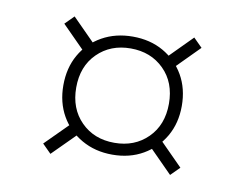

<svg xmlns="http://www.w3.org/2000/svg" viewBox="-49 -477 589 463"><g transform="rotate(10 246.0 -246.0)"><path d="M99.5 -414.5 161 -352.5 139.5 -331 78 -393ZM78 -99.5 140 -161.5 161.5 -140 99.5 -78ZM246.5 -391Q289 -391 321.5 -372.5Q354 -354 372.8 -321.5Q391.5 -289 391.5 -246.5Q391.5 -204.5 372.8 -172Q354 -139.5 321.5 -120.8Q289 -102 246.5 -102Q204.5 -102 171.5 -120.8Q138.5 -139.5 120 -172Q101.5 -204.5 101.5 -246.5Q101.5 -289 120 -321.5Q138.5 -354 171.5 -372.5Q204.5 -391 246.5 -391ZM246.5 -131Q296 -131 328 -162.8Q360 -194.5 360 -246.5Q360 -298.5 328 -330.2Q296 -362 246.5 -362Q197 -362 165 -330.2Q133 -298.5 133 -246.5Q133 -195 164.8 -163Q196.5 -131 246.5 -131ZM414 -393 353.5 -332 332 -353.5 392.5 -414.5ZM414 -99.5 392.5 -78 331.5 -139.5 353 -161Z"/></g></svg>

Font: Newsreader 9pt ExtraLight
Style: Regular
Weight: 250
Designer: Hugues Gentile
Foundry: Production Type
Version: Version 1.003